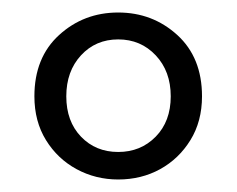

<svg xmlns="http://www.w3.org/2000/svg" viewBox="-20 -700 379 307"><path d="M169 -457Q205 -457 229 -481.5Q253 -506 253 -546Q253 -586 229 -611.5Q205 -637 169 -637Q133 -637 109.5 -611.5Q86 -586 86 -546Q86 -506 109.5 -481.5Q133 -457 169 -457ZM169 -413Q133 -413 102.5 -429.5Q72 -446 53.5 -476Q35 -506 35 -546Q35 -608 74.5 -644Q114 -680 169 -680Q224 -680 263.5 -644Q303 -608 303 -546Q303 -506 284.5 -476Q266 -446 236 -429.5Q206 -413 169 -413Z"/></svg>

Font: Source Serif 4 SmText Semibold
Style: Regular
Weight: 600
Designer: Frank Grießhammer
Foundry: Adobe
Version: Version 4.005;hotconv 1.1.0;makeotfexe 2.6.0